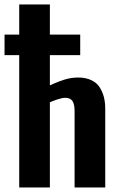

<svg xmlns="http://www.w3.org/2000/svg" viewBox="-26 -830 535 850"><path d="M59.1 0V-585.9H-5.9V-676.8H59.1V-810.1H194.8V-676.8H329.1V-585.9H194.8V-452.1Q195.8 -452.6 209.7 -458.7Q223.6 -464.8 232.7 -468.3Q241.7 -471.7 257.1 -476.8Q272.5 -481.9 288.3 -484.4Q304.2 -486.8 319.8 -486.8Q353.5 -486.8 377.9 -475.3Q402.3 -463.9 415.3 -443.4Q428.2 -422.9 434.1 -399.7Q439.9 -376.5 439.9 -348.1V0H304.2V-338.9Q304.2 -368.2 294.9 -382.6Q285.6 -397 262.2 -397Q249 -397 226.6 -389.4Q204.1 -381.8 194.8 -377V0Z"/></svg>

Font: Oswald Medium
Style: Regular
Weight: 500
Designer: Vernon Adams
Foundry: Vernon Adams
Version: Version 4.103